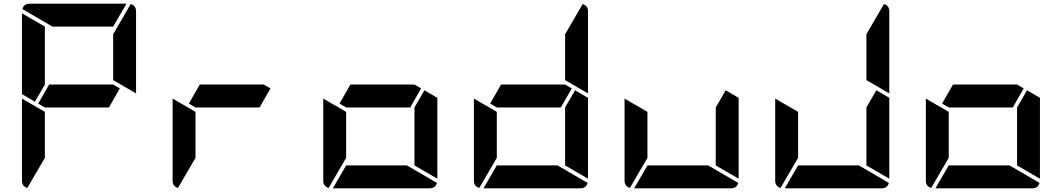

<svg xmlns="http://www.w3.org/2000/svg" viewBox="-20 -1020 5752 1040"><path d="M629 -541 570 -438H223L187 -459L246 -562H593ZM169 -469 99 -510V-948L223 -876V-562ZM688 -998Q717 -989 717 -959V-514L593 -586V-838H595ZM223 -165 128 -2Q99 -11 99 -41V-486L159 -451L165 -448L223 -414ZM264 -876 101 -971Q110 -1000 140 -1000H665L593 -876Z M1445 -541 1386 -438H1039L1003 -459L1062 -562H1409ZM1039 -165 944 -2Q915 -11 915 -41V-486L975 -451L981 -448L1039 -414Z M2261 -541 2202 -438H1855L1819 -459L1878 -562H2225ZM2279 -531 2349 -490V-52L2225 -124V-438ZM2184 -124 2347 -29Q2338 0 2308 0H1783L1855 -124ZM1855 -165 1760 -2Q1731 -11 1731 -41V-486L1791 -451L1797 -448L1855 -414Z M3077 -541 3018 -438H2671L2635 -459L2694 -562H3041ZM3095 -531 3165 -490V-52L3041 -124V-438ZM3136 -998Q3165 -989 3165 -959V-514L3041 -586V-838H3043ZM3000 -124 3163 -29Q3154 0 3124 0H2599L2671 -124ZM2671 -165 2576 -2Q2547 -11 2547 -41V-486L2607 -451L2613 -448L2671 -414Z M3911 -531 3981 -490V-52L3857 -124V-438ZM3816 -124 3979 -29Q3970 0 3940 0H3415L3487 -124ZM3487 -165 3392 -2Q3363 -11 3363 -41V-486L3423 -451L3429 -448L3487 -414Z M4727 -531 4797 -490V-52L4673 -124V-438ZM4768 -998Q4797 -989 4797 -959V-514L4673 -586V-838H4675ZM4632 -124 4795 -29Q4786 0 4756 0H4231L4303 -124ZM4303 -165 4208 -2Q4179 -11 4179 -41V-486L4239 -451L4245 -448L4303 -414Z M5525 -541 5466 -438H5119L5083 -459L5142 -562H5489ZM5543 -531 5613 -490V-52L5489 -124V-438ZM5448 -124 5611 -29Q5602 0 5572 0H5047L5119 -124ZM5119 -165 5024 -2Q4995 -11 4995 -41V-486L5055 -451L5061 -448L5119 -414Z"/></svg>

Font: DSEG7 Modern
Style: Bold
Weight: 700
Designer: Keshikan(Twitter:@keshinomi_88pro)
Version: Version 0.46